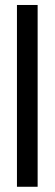

<svg xmlns="http://www.w3.org/2000/svg" viewBox="-20 -584 214 752"><path d="M127.4 147.5H46.4V-564.5H127.4Z"/></svg>

Font: Panteley
Style: Regular
Weight: 500
Designer: Kalashnikov Yuriy
Foundry: Øêîëà ïàâà èìåíè ñâÿòîãî àâíîàïîñòîëüíîãî Âëàäèìèà
Version: Version 1.80 April 12, 2018